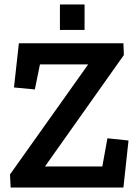

<svg xmlns="http://www.w3.org/2000/svg" viewBox="-20 -845 624 865"><path d="M250 -825H361V-710H250ZM28 0 25 -59 376 -553V-555H160L137 -442L43 -451L65 -650H536L538 -597L184 -97V-95H441L464 -222L559 -212L536 0Z"/></svg>

Font: Zilla Slab SemiBold
Style: Regular
Weight: 600
Designer: Typotheque.com
Foundry: Typotheque type foundry
Version: Version 1.1; 2017